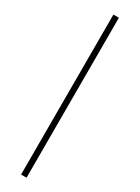

<svg xmlns="http://www.w3.org/2000/svg" viewBox="-246 -776 708 971"><g transform="rotate(30 107.5 -290.0)"><path d="M92 177V-757H124V177Z"/></g></svg>

Font: Aleo ExtraLight
Style: Regular
Weight: 250
Designer: Alessio Laiso
Foundry: Alessio Laiso
Version: Version 2.001;gftools[0.9.29]